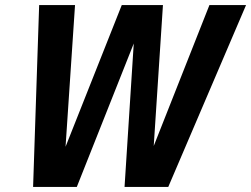

<svg xmlns="http://www.w3.org/2000/svg" viewBox="-20 -740 994 760"><path d="M111 0 135 -720H277L232 -47H195L462 -720H625L581 -47H543L809 -720H954L646 0H473L516 -670H550L284 0Z"/></svg>

Font: Instrument Sans SemiCondensed
Style: Bold Italic
Weight: 700
Width: 4
Italic angle: -13°
Designer: Rodrigo Fuenzalida
Foundry: fragTYPE
Version: Version 1.000;gftools[0.9.28]